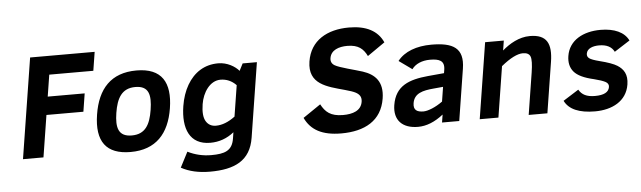

<svg xmlns="http://www.w3.org/2000/svg" viewBox="-52 -893 4303 1289"><g transform="rotate(-5 2099.5 -248.5)"><path d="M298.1 -550H595.1L615.1 -676H180.1L73 0H211L255.7 -282H504.7L524 -404H275Z M883.5 -527C711.6 -527 621.6 -426.9 594.4 -255C565.9 -75 633.6 15 797.6 15C967.7 15 1058.5 -85.2 1085.4 -255C1112.5 -426.4 1054.5 -527 883.5 -527ZM815 -95C723.6 -95 708.9 -157.1 724.4 -255C739.9 -352.7 774.7 -417 866 -417C958.2 -417 971.1 -354.4 955.4 -255C939.9 -157 905.9 -95 815 -95Z M1434.5 -527C1388.5 -527 1347.6 -516 1311.7 -494C1241.3 -450.7 1193.2 -367.3 1176.3 -261C1152.7 -111.7 1196.3 0 1336 0C1395.3 0 1448.7 -19 1496 -57L1489.4 -15C1476.5 66.4 1425.1 83 1334.9 83C1278.9 83 1226.1 70.7 1176.7 46L1123.4 149C1176.1 178.3 1240.8 193 1317.4 193C1482.8 193 1590.3 143.5 1614.6 -10L1694.1 -512H1598.1L1573.5 -464C1547 -495.5 1494.4 -527 1434.5 -527ZM1439.9 -416C1480.6 -416 1515.8 -400.7 1545.6 -370L1512.5 -161C1467.9 -127.7 1424.9 -111 1383.6 -111C1353.6 -111 1331.2 -123.3 1316.4 -148C1301.7 -172.7 1298.4 -211 1306.7 -263C1319 -340.7 1368.6 -416 1439.9 -416Z M2308 -568C2382.5 -568 2415.7 -537.9 2440.3 -488L2558.3 -570C2522.3 -650 2446 -690 2329.3 -690C2182.3 -690 2068.1 -625.5 2046 -486C2021.9 -333.8 2148.8 -307.2 2265.6 -275C2300.1 -265.7 2324.1 -257.3 2337.6 -250C2360.6 -237.5 2376.8 -220 2371.5 -186C2362 -126.1 2304.7 -108 2240.1 -108C2154.7 -108 2120.9 -140.4 2092.6 -193L1973.7 -112C2012.8 -28.7 2088.3 14 2217.8 14C2375.2 14 2490.5 -47.2 2514 -196C2531.8 -308.3 2477.2 -360.7 2396.3 -387C2344.7 -403.8 2244.6 -426.9 2212.1 -446C2192.9 -457.3 2185.1 -474 2188.6 -496C2197.1 -549.9 2251.1 -568 2308 -568Z M2870.5 -527C2771.6 -527 2688 -497 2642.2 -437L2730.2 -374C2754.6 -407.9 2799.2 -427 2852.6 -427C2915.1 -427 2952.3 -412.6 2942.8 -352L2939.1 -329L2829.5 -319C2702.7 -306.8 2608.3 -273.5 2587.8 -144C2571.9 -43.5 2629.3 15 2734.6 15C2791.3 15 2848.2 -7.7 2905.4 -53L2897 0H3013L3068.1 -348C3090 -486.2 3017 -527 2870.5 -527ZM2718.1 -146C2728.5 -211.8 2787.5 -225.7 2859.7 -232L2924.7 -238L2909.2 -140C2885.1 -122.7 2861.3 -109.2 2837.8 -99.5C2814.2 -89.8 2794.8 -85 2779.5 -85C2735.3 -85 2710.9 -100.5 2718.1 -146Z M3534.5 -527C3461.3 -527 3396.4 -488.1 3347.6 -446L3358.1 -512H3232.1L3151 0H3277L3331.2 -342C3391.6 -391.3 3440.6 -416 3477.9 -416C3504.6 -416 3521.3 -407 3528.1 -389C3534.9 -371 3534.1 -335.3 3525.7 -282L3481 0H3607L3661.2 -342C3680.4 -463.6 3649.3 -527 3534.5 -527Z M3992.2 -424C4042.8 -424 4076.7 -406.7 4093.9 -372L4198.5 -439C4171 -496.5 4103.7 -527 4010.5 -527C3894.8 -527 3797.5 -476.5 3780.8 -371C3773.9 -327.7 3782.1 -292.2 3805.4 -264.5C3828.7 -236.8 3873.2 -215.7 3938.8 -201C3973.5 -192.3 3998.6 -183.8 4014.3 -175.5C4030 -167.2 4036.6 -155.3 4034.2 -140C4028.7 -105.3 3995.9 -88 3935.9 -88C3880.4 -88 3847.9 -104.4 3827.2 -140L3722.7 -74C3752 -14.7 3820.3 15 3927.6 15C4041.2 15 4141.4 -34.1 4159.1 -146C4169.8 -213.3 4144.5 -250.5 4103.3 -276.5C4080.6 -290.8 4041.3 -305 3985.5 -319C3951.6 -327.7 3929.2 -336 3918.5 -344C3907.8 -352 3903.4 -362.7 3905.6 -376C3911.1 -411.2 3951.4 -424 3992.2 -424Z"/></g></svg>

Font: Fog Sans
Style: It
Weight: 700
Foundry: Intel Corporation
Version: Version 1.00